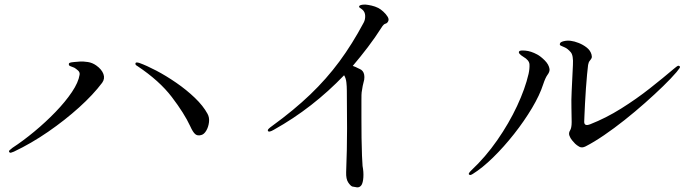

<svg xmlns="http://www.w3.org/2000/svg" viewBox="-20 -795 3040 842"><path d="M428 -432Q389 -380 327 -324Q265 -268 191 -217Q117 -166 41 -130Q34 -127 28.5 -125.5Q23 -124 20 -129Q18 -133 23.5 -137.5Q29 -142 35 -147Q81 -177 130.5 -218Q180 -259 223.5 -304Q267 -349 295.5 -391.5Q324 -434 329 -467Q331 -478 322 -486Q313 -494 306 -498Q297 -502 289.5 -504.5Q282 -507 282 -512Q281 -518 287 -520Q293 -522 305 -523Q313 -524 329.5 -525Q346 -526 365.5 -523Q385 -520 402 -508Q426 -491 433.5 -470.5Q441 -450 428 -432ZM863 -203Q847 -198 836.5 -206.5Q826 -215 814 -242Q788 -298 733.5 -369.5Q679 -441 583 -505Q579 -507 576 -510Q573 -513 574 -517Q575 -524 591 -519Q622 -508 665 -485.5Q708 -463 753 -432Q798 -401 834.5 -366Q871 -331 890 -296Q899 -280 896.5 -259Q894 -238 884.5 -222Q875 -206 863 -203Z M1181 -226Q1159 -213 1155 -221Q1153 -225 1158.5 -230.5Q1164 -236 1174 -243Q1269 -312 1340.5 -380.5Q1412 -449 1468.5 -525.5Q1525 -602 1575 -696Q1582 -709 1581.5 -725.5Q1581 -742 1570 -752Q1563 -758 1558.5 -760.5Q1554 -763 1555 -767Q1557 -775 1582 -775Q1594 -774 1609.5 -770.5Q1625 -767 1639 -760Q1649 -755 1661 -744Q1673 -733 1680 -721.5Q1687 -710 1682 -701Q1678 -693 1670 -691Q1662 -689 1653 -674Q1625 -630 1593 -588Q1561 -546 1527 -506Q1539 -502 1550 -496Q1554 -494 1557.5 -492.5Q1561 -491 1564 -489Q1578 -479 1578 -457Q1578 -445 1574.5 -434.5Q1571 -424 1566 -390Q1565 -385 1565 -354Q1565 -323 1565 -279Q1565 -235 1565.5 -190.5Q1566 -146 1567.5 -112Q1569 -78 1570 -67Q1575 -41 1573.5 -17.5Q1572 6 1565 17Q1557 28 1545 26.5Q1533 25 1525 23Q1517 20 1507 5Q1497 -10 1498 -40Q1502 -139 1502 -231.5Q1502 -324 1501 -398Q1501 -416 1499 -434Q1497 -452 1489 -465Q1421 -394 1344 -334Q1267 -274 1181 -226Z M2390 -492Q2391 -480 2381.5 -467.5Q2372 -455 2362 -425Q2347 -378 2313 -321Q2279 -264 2234.5 -207.5Q2190 -151 2142.5 -104.5Q2095 -58 2053 -32Q2045 -27 2041.5 -27.5Q2038 -28 2036 -31Q2034 -35 2046 -47Q2109 -106 2160.5 -180Q2212 -254 2247.5 -330Q2283 -406 2298 -471Q2303 -494 2302 -512.5Q2301 -531 2275 -546Q2265 -552 2259 -558.5Q2253 -565 2257 -570Q2260 -575 2284 -573Q2308 -571 2336 -556Q2351 -548 2369 -530Q2387 -512 2390 -492ZM2960 -505Q2964 -502 2960 -496Q2956 -490 2947 -479Q2924 -452 2888 -417Q2852 -382 2808.5 -343.5Q2765 -305 2719 -268.5Q2673 -232 2629 -202Q2585 -172 2548 -153Q2532 -145 2520.5 -151.5Q2509 -158 2502 -165Q2497 -170 2489 -179.5Q2481 -189 2477 -200.5Q2473 -212 2480 -223Q2487 -234 2487 -260Q2487 -286 2486 -321Q2485 -356 2487 -395Q2490 -467 2492.5 -509.5Q2495 -552 2483 -566Q2469 -582 2457 -587Q2445 -592 2439 -595Q2433 -598 2436 -605Q2438 -611 2452.5 -614.5Q2467 -618 2483 -616Q2499 -614 2518 -606.5Q2537 -599 2553 -586.5Q2569 -574 2574 -556Q2577 -545 2574 -539.5Q2571 -534 2566 -528Q2561 -522 2559 -510Q2557 -496 2554.5 -468Q2552 -440 2549.5 -406.5Q2547 -373 2545.5 -341Q2544 -309 2543 -287Q2542 -265 2542 -261Q2542 -240 2568 -250Q2637 -277 2704 -319Q2771 -361 2830 -407.5Q2889 -454 2936 -494Q2948 -504 2952 -506Q2956 -508 2960 -505Z"/></svg>

Font: Shippori Mincho TTF
Style: Regular
Weight: 400
Version: Version 2.100